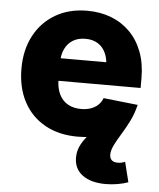

<svg xmlns="http://www.w3.org/2000/svg" viewBox="-53 -590 698 844"><g transform="rotate(5 295.5 -168.0)"><path d="M303.7 10.7Q220.7 10.7 159.4 -23.4Q98.1 -57.6 64.9 -119.9Q31.7 -182.1 31.7 -266.6Q31.7 -349.1 64.9 -411.6Q98.1 -474.1 158.2 -509.3Q218.3 -544.4 298.3 -544.4Q356 -544.4 404.1 -525.9Q452.1 -507.3 487.3 -471.9Q522.5 -436.5 541.7 -385.7Q561 -335 561 -270V-226.6H90.3V-326.2H481L402.3 -303.7Q402.3 -339.8 390.4 -366.2Q378.4 -392.6 356 -406.7Q333.5 -420.9 300.8 -420.9Q268.1 -420.9 245.1 -406.5Q222.2 -392.1 210.2 -366.5Q198.2 -340.8 198.2 -305.7V-233.4Q198.2 -194.3 211.7 -167Q225.1 -139.6 249.8 -125.7Q274.4 -111.8 308.1 -111.8Q331.5 -111.8 350.6 -118.4Q369.6 -125 383.1 -137.7Q396.5 -150.4 402.8 -168L554.7 -151.4Q542.5 -102.5 508.3 -66.2Q474.1 -29.8 422.1 -9.5Q370.1 10.7 303.7 10.7ZM444.3 207.5Q379.4 207.5 342 179.9Q304.7 152.3 304.7 102.5Q304.7 85.9 308.8 70.8Q313 55.7 320.8 41.7Q328.6 27.8 339.4 13.9Q350.1 0 362.8 -14.6L554.2 -151.4Q545.9 -113.8 529.3 -80.3Q512.7 -46.9 495.1 -18.6Q477.5 9.8 465.6 33.7Q453.6 57.6 453.6 76.2Q453.6 92.3 462.4 100.8Q471.2 109.4 489.3 109.4Q498 109.4 505.9 107.7Q513.7 106 521.5 102.5L543.5 190.9Q524.4 198.2 497.3 202.9Q470.2 207.5 444.3 207.5Z"/></g></svg>

Font: Inter 20pt ExtraBold
Style: Regular
Weight: 800
Version: Version 4.001;git-66647c0bb